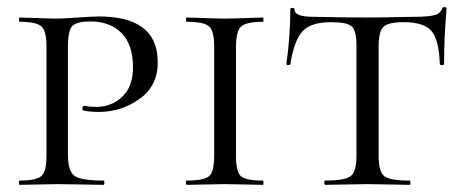

<svg xmlns="http://www.w3.org/2000/svg" viewBox="-20 -517 1292 537"><path d="M170 -85Q170 -39 188 -25.5Q206 -12 269 -12Q272 -12 272 -6Q272 0 269 0Q252 0 209 -1Q166 -2 140 -2Q120 -2 84 -1Q48 0 35 0Q33 0 33 -6Q33 -12 35 -12Q82 -12 96 -25Q110 -38 110 -81V-387Q110 -430 96 -443Q82 -456 35 -456Q33 -456 33 -462Q33 -468 35 -468Q48 -468 83.5 -466.5Q119 -465 139 -465Q156 -465 198 -468Q240 -471 256 -471Q417 -471 421 -350Q424 -280 372.5 -242Q321 -204 257 -204Q230 -204 213 -208Q211 -208 210.5 -211.5Q210 -215 211.5 -218Q213 -221 216 -221Q231 -218 248 -218Q292 -218 322 -246.5Q352 -275 352 -329Q352 -392 320 -424.5Q288 -457 233 -457Q196 -457 183 -445Q170 -433 170 -385Z M640 -81Q640 -37 653.5 -24.5Q667 -12 715 -12Q717 -12 717 -6Q717 0 715 0Q702 0 666.5 -1Q631 -2 608 -2Q588 -2 552 -1Q516 0 503 0Q500 0 500 -6Q500 -12 503 -12Q551 -12 565 -24.5Q579 -37 579 -81V-387Q579 -430 565 -443Q551 -456 503 -456Q500 -456 500 -462Q500 -468 503 -468Q516 -468 552 -466.5Q588 -465 608 -465Q631 -465 667 -466.5Q703 -468 715 -468Q717 -468 717 -462Q717 -456 715 -456Q668 -456 654 -442.5Q640 -429 640 -385Z M906 -455Q850 -455 826.5 -430Q803 -405 792 -338Q792 -335 786.5 -335Q781 -335 781 -338Q792 -418 792 -490Q792 -495 798 -495Q804 -495 804 -490Q804 -470 856 -470Q942 -468 1007 -468Q1042 -468 1084.5 -469Q1127 -470 1140 -470Q1177 -470 1194.5 -474.5Q1212 -479 1217 -494Q1218 -497 1223.5 -497Q1229 -497 1229 -494Q1222 -410 1222 -338Q1222 -335 1216 -335Q1210 -335 1210 -338Q1208 -405 1187 -430Q1166 -455 1109 -455Q1065 -455 1052 -441.5Q1039 -428 1039 -387V-81Q1039 -37 1054.5 -24.5Q1070 -12 1125 -12Q1128 -12 1128 -6Q1128 0 1125 0Q1111 0 1071.5 -1Q1032 -2 1007 -2Q984 -2 944.5 -1Q905 0 890 0Q887 0 887 -6Q887 -12 890 -12Q945 -12 961 -24.5Q977 -37 977 -81V-389Q977 -431 964 -443Q951 -455 906 -455Z"/></svg>

Font: Cormorant SC
Style: Regular
Weight: 400
Designer: Christian Thalmann (Catharsis Fonts)
Version: Version 1.000;PS 002.000;hotconv 1.0.88;makeotf.lib2.5.64775